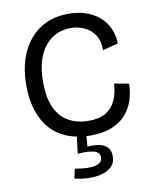

<svg xmlns="http://www.w3.org/2000/svg" viewBox="-98 -747 861 1064"><g transform="rotate(-10 333.0 -215.0)"><path d="M365 13Q294 13 237.5 -9Q181 -31 142 -74Q103 -117 82.5 -179.5Q62 -242 62 -322Q62 -403 83 -467.5Q104 -532 143 -578Q182 -624 237 -648.5Q292 -673 360 -673Q412 -673 456 -658.5Q500 -644 532.5 -616.5Q565 -589 583 -550Q601 -511 602 -463L515 -441Q516 -492 494 -525.5Q472 -559 436 -576Q400 -593 358 -593Q319 -593 282.5 -577.5Q246 -562 218 -529.5Q190 -497 173.5 -446.5Q157 -396 157 -325Q157 -234 183.5 -178Q210 -122 258 -95.5Q306 -69 369 -69Q430 -69 467 -91.5Q504 -114 522 -154.5Q540 -195 543 -248L625 -233Q624 -183 609 -138Q594 -93 563 -59Q532 -25 483 -6Q434 13 365 13ZM235 232 247 179Q265 182 291 185Q317 188 342 186Q367 184 384 173.5Q401 163 401 141Q401 132 397 123.5Q393 115 381 109Q369 103 344 100Q319 97 277 100L290 -3H343L337 71Q381 67 409.5 74.5Q438 82 452 100Q466 118 466 146Q466 185 442.5 206.5Q419 228 383 236.5Q347 245 307 243Q267 241 235 232Z"/></g></svg>

Font: Bricolage Grotesque
Style: Regular
Weight: 400
Designer: Mathieu Triay
Foundry: Atelier Triay
Version: Version 1.001;gftools[0.9.33.dev8+g029e19f]